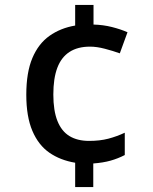

<svg xmlns="http://www.w3.org/2000/svg" viewBox="-20 -744 615 774"><path d="M357 -645Q396 -644 431.5 -635Q467 -626 494 -614L463 -529Q435 -539 402.5 -547.5Q370 -556 343 -556Q293 -556 260 -534.5Q227 -513 211 -470.5Q195 -428 195 -363Q195 -298 211.5 -256.5Q228 -215 260 -195.5Q292 -176 339 -176Q383 -176 417 -185Q451 -194 483 -209V-119Q456 -105 426 -96.5Q396 -88 356 -85V10H283V-88Q223 -98 179 -128.5Q135 -159 110.5 -216.5Q86 -274 86 -362Q86 -452 110.5 -510Q135 -568 179.5 -599.5Q224 -631 283 -641V-724H357Z"/></svg>

Font: Noto Sans Symbols Medium
Style: Regular
Weight: 500
Version: Version 2.002